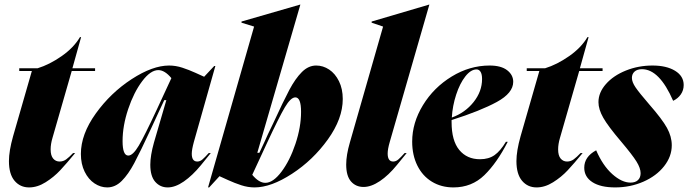

<svg xmlns="http://www.w3.org/2000/svg" viewBox="-20 -806 3004 838"><path d="M119 -496H64V-508H144Q196 -524 249 -561Q302 -598 329 -644H334L296 -508H395V-496H293L209 -204Q201 -177 201 -154Q201 -127 212 -114Q223 -101 240 -101Q256 -101 269 -110.5Q282 -120 299 -138H308Q271 -93 243 -63Q215 -33 179 -10.5Q143 12 107 12Q68 12 43.5 -17Q19 -46 19 -103Q19 -147 37 -211Z M664 -327 728 -465Q699 -500 671 -500Q637 -500 600.5 -451.5Q564 -403 539.5 -330Q515 -257 515 -190Q515 -127 540 -127Q560 -127 585.5 -170Q611 -213 664 -327ZM718 -520Q747 -520 776 -510.5Q805 -501 833.5 -488Q862 -475 871 -471L915 -518H920L826 -186Q817 -153 817 -135Q817 -101 841 -101Q853 -101 863.5 -110Q874 -119 891 -138H900Q894 -130 857 -85Q820 -40 782.5 -14Q745 12 712 12Q679 12 657.5 -12.5Q636 -37 636 -87Q636 -127 652 -184L706 -369H697L675 -322Q641 -248 638 -242Q592 -143 566 -94Q540 -45 511.5 -16.5Q483 12 448 12Q419 12 392.5 -5.5Q366 -23 349.5 -56.5Q333 -90 333 -134Q333 -220 398 -310.5Q463 -401 554.5 -460.5Q646 -520 718 -520Z M1089 -690 1034 -707V-712L1290 -786H1291L1103 -139H1112L1134 -186Q1146 -214 1172 -267Q1217 -365 1243 -414Q1269 -463 1297.5 -491.5Q1326 -520 1360 -520Q1390 -520 1416.5 -502.5Q1443 -485 1459.5 -451.5Q1476 -418 1476 -374Q1476 -288 1411 -197.5Q1346 -107 1254.5 -47.5Q1163 12 1091 12Q1062 12 1033 2.5Q1004 -7 975.5 -20Q947 -33 938 -37L893 12H888ZM1138 -8Q1172 -8 1208.5 -56.5Q1245 -105 1269.5 -178Q1294 -251 1294 -318Q1294 -381 1269 -381Q1249 -381 1223.5 -338Q1198 -295 1145 -181L1081 -43Q1110 -8 1138 -8Z M1652 -690 1602 -707V-712L1853 -786H1854L1681 -186Q1672 -155 1672 -136Q1672 -101 1696 -101Q1708 -101 1718.5 -110Q1729 -119 1746 -138H1755Q1749 -131 1712.5 -86Q1676 -41 1638 -15.5Q1600 10 1567 10Q1533 10 1512 -14Q1491 -38 1491 -88Q1491 -129 1507 -184Z M2117 -520Q2167 -520 2193.5 -499.5Q2220 -479 2220 -449Q2220 -400 2148.5 -361Q2077 -322 1951 -282V-273Q1951 -192 1984.5 -151.5Q2018 -111 2075 -111Q2113 -111 2138.5 -129Q2164 -147 2188 -187H2196Q2149 -95 2094 -41.5Q2039 12 1959 12Q1906 12 1865 -13Q1824 -38 1801.5 -83.5Q1779 -129 1779 -188Q1779 -270 1826 -347Q1873 -424 1951.5 -472Q2030 -520 2117 -520ZM2084 -461Q2084 -482 2077.5 -492.5Q2071 -503 2060 -503Q2035 -503 2011 -472.5Q1987 -442 1971 -393Q1955 -344 1952 -293Q2010 -314 2047 -360.5Q2084 -407 2084 -461Z M2334 -496H2279V-508H2359Q2411 -524 2464 -561Q2517 -598 2544 -644H2549L2511 -508H2610V-496H2508L2424 -204Q2416 -177 2416 -154Q2416 -127 2427 -114Q2438 -101 2455 -101Q2471 -101 2484 -110.5Q2497 -120 2514 -138H2523Q2486 -93 2458 -63Q2430 -33 2394 -10.5Q2358 12 2322 12Q2283 12 2258.5 -17Q2234 -46 2234 -103Q2234 -147 2252 -211Z M2828 -520Q2889 -520 2926.5 -497Q2964 -474 2964 -435Q2964 -412 2951.5 -394Q2939 -376 2918 -366Q2858 -504 2782 -504Q2761 -504 2749.5 -493.5Q2738 -483 2738 -466Q2738 -448 2754 -424.5Q2770 -401 2814 -350Q2870 -286 2891 -248Q2912 -210 2912 -172Q2912 -123 2878.5 -80.5Q2845 -38 2788 -13Q2731 12 2665 12Q2601 12 2565.5 -11Q2530 -34 2530 -74Q2530 -122 2582 -150Q2611 -83 2652.5 -46Q2694 -9 2732 -9Q2753 -9 2764.5 -20Q2776 -31 2776 -50Q2776 -72 2758 -101Q2740 -130 2691 -188Q2634 -255 2613 -292Q2592 -329 2592 -360Q2592 -402 2624.5 -439Q2657 -476 2711.5 -498Q2766 -520 2828 -520Z"/></svg>

Font: Nyght Serif Dark Italic
Style: Regular
Weight: 800
Italic angle: -16°
Designer: Maksym Kobuzan
Version: Version 0.400